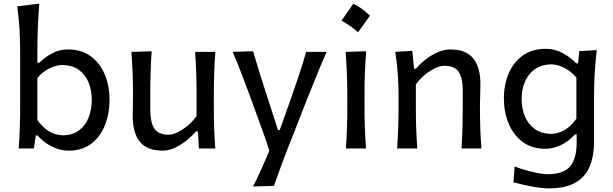

<svg xmlns="http://www.w3.org/2000/svg" viewBox="-20 -809 3341 1046"><path d="M353 11.7Q310.1 11.7 265.9 -9Q221.7 -29.8 183.6 -71.3H175.3L164.6 0H82Q85.9 -58.1 87.9 -112.3Q89.8 -166.5 89.8 -231.9V-523.9Q89.8 -590.3 86.2 -652.3Q82.5 -714.4 73.7 -774.4L193.8 -789.1Q189 -725.1 186.3 -659.7Q183.6 -594.2 183.6 -523.9V-466.8H193.4Q222.2 -495.6 262.2 -517.6Q302.2 -539.6 351.1 -539.6Q422.9 -539.6 473.1 -503.4Q523.4 -467.3 550 -405Q576.7 -342.8 576.7 -264.6Q576.7 -190.9 552 -127.9Q527.3 -64.9 477.8 -26.6Q428.2 11.7 353 11.7ZM323.2 -71.8Q377.9 -73.2 412.6 -100.3Q447.3 -127.4 463.6 -170.9Q480 -214.4 480 -264.2Q480 -316.9 462.6 -359.6Q445.3 -402.3 410.2 -428Q375 -453.6 321.3 -455.1Q287.1 -454.6 250.2 -437Q213.4 -419.4 183.6 -384.3V-155.3Q241.7 -73.2 323.2 -71.8Z M865.7 11.7Q781.7 11.7 742.4 -36.1Q703.1 -84 703.1 -176.3Q703.1 -210.9 703.9 -236.8Q704.6 -262.7 704.6 -288.1Q704.6 -357.4 702.4 -413.1Q700.2 -468.8 695.8 -526.4L806.2 -529.8Q802.2 -472.2 800.5 -416.3Q798.8 -360.4 798.8 -298.3V-209Q798.8 -142.6 820.6 -108.9Q842.3 -75.2 899.4 -75.2Q920.4 -75.2 948 -88.6Q975.6 -102.1 1003.2 -125.2Q1030.8 -148.4 1050.8 -176.8V-298.3Q1050.8 -360.4 1048.8 -414.6Q1046.9 -468.8 1043 -526.4H1153.3Q1148.9 -468.8 1147 -413.1Q1145 -357.4 1145 -288.1V-231.9Q1145 -166.5 1146.7 -112.3Q1148.4 -58.1 1152.8 0H1063.5L1058.1 -93.3H1047.9Q1027.8 -69.3 997.8 -44.9Q967.8 -20.5 933.6 -4.4Q899.4 11.7 865.7 11.7Z M1358.4 207Q1383.3 158.2 1405.3 109.4Q1427.2 60.5 1447.3 11.7Q1430.7 -41 1411.1 -95Q1391.6 -148.9 1373 -199.2L1338.4 -294.4Q1317.4 -351.1 1294.7 -410.6Q1272 -470.2 1247.6 -526.4L1358.9 -529.8Q1378.4 -462.9 1398.4 -398.7Q1418.5 -334.5 1440.4 -267.6L1494.6 -100.6H1503.9L1563.5 -267.6Q1586.4 -333 1607.9 -397.2Q1629.4 -461.4 1647.9 -526.4H1759.3Q1740.2 -483.4 1723.9 -443.8Q1707.5 -404.3 1688.5 -356.9Q1669.4 -309.6 1643.1 -243.7L1585 -95.2Q1544.9 5.4 1518.6 75.9Q1492.2 146.5 1472.7 203.6Z M1904.2 -787.9Q1946.1 -771.8 1995 -723.4Q1979.4 -700.9 1963.6 -678.6Q1947.7 -656.3 1930.6 -633.2Q1889.7 -669.7 1840.3 -696.6Q1857 -720.2 1872.6 -742.2Q1888.1 -764.3 1904.2 -787.9ZM1864.7 0Q1868.7 -58.1 1870.4 -112.3Q1872.1 -166.5 1872.1 -231.9V-284.7Q1872.1 -356 1869.6 -412.4Q1867.2 -468.8 1862.8 -526.4L1974.6 -529.8Q1970.2 -470.7 1968 -414.1Q1965.8 -357.4 1965.8 -284.7V-231.9Q1965.8 -166.5 1967.8 -112.3Q1969.7 -58.1 1974.1 0Z M2143.6 0Q2147.5 -58.1 2149.4 -112.3Q2151.4 -166.5 2151.4 -231.9V-284.7Q2151.4 -342.8 2147.2 -404.3Q2143.1 -465.8 2133.3 -526.4L2226.1 -532.2L2235.8 -434.6H2246.1Q2266.1 -459 2296.4 -483.2Q2326.7 -507.3 2362.3 -523.4Q2397.9 -539.6 2433.6 -539.6Q2518.1 -539.6 2557.6 -491.5Q2597.2 -443.4 2597.2 -351.1Q2597.2 -316.9 2595.9 -286.4Q2594.7 -255.9 2594.7 -231.9Q2594.7 -166.5 2596.4 -112.3Q2598.1 -58.1 2603 0H2494.1Q2498 -58.1 2499.5 -111.8Q2501 -165.5 2501 -227.5V-317.4Q2501 -383.8 2479 -417.2Q2457 -450.7 2399.9 -450.7Q2377.4 -450.7 2349.1 -437Q2320.8 -423.3 2293.5 -400.4Q2266.1 -377.4 2245.6 -349.1V-227.5Q2245.6 -165.5 2247.3 -111.8Q2249 -58.1 2253.4 0Z M2968.3 217.3Q2938 217.3 2902.1 211.4Q2866.2 205.6 2833 197.8Q2799.8 189.9 2777.3 184.1L2783.7 98.1Q2819.3 111.8 2854.7 121.1Q2890.1 130.4 2918.2 135.3Q2946.3 140.1 2960 140.1Q3050.3 140.1 3085.9 97.7Q3121.6 55.2 3121.6 -30.8V-77.1H3112.8Q3077.1 -38.1 3035.2 -18.3Q2993.2 1.5 2951.2 1.5Q2876 1.5 2825.7 -37.1Q2775.4 -75.7 2750.2 -138.2Q2725.1 -200.7 2725.1 -272.5Q2725.1 -348.6 2751.7 -409.9Q2778.3 -471.2 2829.1 -507.1Q2879.9 -543 2952.1 -543Q3003.9 -543 3046.1 -519.5Q3088.4 -496.1 3119.6 -463.9H3128.9L3136.2 -530.8L3231 -536.1Q3216.3 -410.2 3216.3 -286.6V-36.6Q3216.3 39.6 3193.1 96.7Q3169.9 153.8 3115.7 185.5Q3061.5 217.3 2968.3 217.3ZM2981 -79.6Q3063 -81.1 3120.1 -162.1V-386.7Q3090.8 -421.4 3054 -439.7Q3017.1 -458 2982.4 -458.5Q2928.7 -457 2893.1 -431.4Q2857.4 -405.8 2839.6 -363.3Q2821.8 -320.8 2821.8 -269.5Q2821.8 -220.2 2838.6 -177.5Q2855.5 -134.8 2890.9 -107.9Q2926.3 -81.1 2981 -79.6Z"/></svg>

Font: Pinar-FD Medium
Style: Regular
Weight: 500
Designer: Amin Abedi
Version: Version 3.000